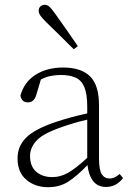

<svg xmlns="http://www.w3.org/2000/svg" viewBox="-20 -766 546 799"><path d="M421 12Q387 12 368 -12Q349 -36 344 -79Q300 -33 264 -10Q228 13 180 13Q126 13 89.5 -18Q53 -49 53 -107Q53 -157 88 -192.5Q123 -228 208 -257Q240 -268 275 -277.5Q310 -287 343 -294V-322Q343 -375 331 -403.5Q319 -432 294.5 -443Q270 -454 233 -454Q212 -454 191.5 -450Q171 -446 150 -435L131 -371Q122 -340 96 -340Q70 -340 65 -368Q80 -424 127.5 -454.5Q175 -485 243 -485Q317 -485 354.5 -448.5Q392 -412 392 -329V-108Q392 -59 403.5 -41Q415 -23 437 -23Q456 -23 478 -42L492 -25Q464 12 421 12ZM105 -117Q105 -74 130.5 -51.5Q156 -29 198 -29Q231 -29 262.5 -46.5Q294 -64 343 -109V-268Q311 -261 277 -250.5Q243 -240 217 -230Q153 -206 129 -177.5Q105 -149 105 -117ZM304 -574 287 -561Q256 -592 226.5 -621Q197 -650 171 -675Q154 -692 147.5 -702Q141 -712 141 -721Q141 -733 148.5 -739.5Q156 -746 166 -746Q176 -746 185 -738.5Q194 -731 208 -711Q230 -681 254.5 -645.5Q279 -610 304 -574Z"/></svg>

Font: Source Serif Pro Light
Style: Regular
Weight: 300
Designer: Frank Grießhammer
Foundry: Adobe Systems Incorporated
Version: Version 3.001;hotconv 1.0.111;makeotfexe 2.5.65597